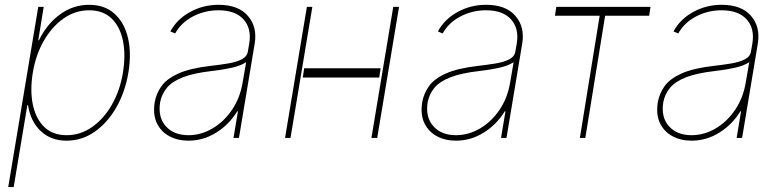

<svg xmlns="http://www.w3.org/2000/svg" viewBox="-20 -574 3253 799"><path d="M14.2 204.5 139.2 -545.5H161.9L139.2 -406.2H142Q175.1 -474.4 229.9 -514.2Q284.8 -554 350.9 -554Q415.5 -554 456.5 -517Q497.5 -480.1 512.6 -416.2Q527.7 -352.3 514.2 -271.3Q500.7 -191.1 464.1 -127.1Q427.6 -63.2 374.3 -25.9Q321 11.4 257.1 11.4Q192.1 11.4 149.7 -28.4Q107.2 -68.2 96.6 -136.4H93.8L36.9 204.5ZM116.5 -271.3Q104.4 -197.4 116.7 -138.7Q128.9 -79.9 164.2 -45.6Q199.6 -11.4 257.1 -11.4Q314.6 -11.4 363.5 -45.6Q412.3 -79.9 445.8 -138.7Q479.4 -197.4 491.5 -271.3Q503.6 -345.2 491.7 -403.9Q479.8 -462.7 444.4 -497Q409.1 -531.2 350.9 -531.2Q293.3 -531.2 244.5 -497Q195.7 -462.7 162.1 -403.9Q128.6 -345.2 116.5 -271.3Z M764.2 11.4Q719.5 11.4 684.8 -7.1Q650.2 -25.6 633 -61.1Q615.8 -96.6 623.6 -147.7Q630 -184.7 651.8 -215.4Q673.7 -246.1 721.8 -267.9Q769.9 -289.8 855.1 -299.7Q893.5 -304 927.9 -309.7Q962.4 -315.3 985.1 -326.7Q1007.8 -338.1 1011.4 -359.4L1017 -392Q1027.7 -454.9 993.6 -493.1Q959.5 -531.2 889.2 -531.2Q831.7 -531.2 782.5 -505.3Q733.3 -479.4 708.8 -434.7L688.9 -443.2Q716.6 -494.3 771 -524.1Q825.3 -554 889.2 -554Q972.3 -554 1011.9 -507.6Q1051.5 -461.3 1039.8 -392L974.4 0H951.7L970.2 -110.8H967.3Q933.2 -55.4 879.6 -22Q826 11.4 764.2 11.4ZM764.2 -11.4Q816.1 -11.4 863.8 -39.2Q911.6 -67.1 945.5 -117Q979.4 -166.9 990.1 -233L1004.3 -315.3Q981.9 -300.4 944.8 -292.1Q907.7 -283.7 860.8 -278.4Q786.2 -269.9 741.5 -252.5Q696.7 -235.1 674.7 -208.8Q652.7 -182.5 646.3 -147.7Q636.7 -85.9 670.1 -48.7Q703.5 -11.4 764.2 -11.4Z M1640.6 -545.5 1549.7 0H1525.6L1616.5 -545.5ZM1279.8 -545.5 1188.9 0H1166.2L1257.1 -545.5ZM1563.9 -289.8 1558.2 -251.4H1240.1L1245.7 -289.8Z M1877.5 11.4Q1832.7 11.4 1798.1 -7.1Q1763.5 -25.6 1746.3 -61.1Q1729 -96.6 1736.9 -147.7Q1743.3 -184.7 1765.1 -215.4Q1786.9 -246.1 1835 -267.9Q1883.2 -289.8 1968.4 -299.7Q2006.7 -304 2041.2 -309.7Q2075.6 -315.3 2098.4 -326.7Q2121.1 -338.1 2124.6 -359.4L2130.3 -392Q2141 -454.9 2106.9 -493.1Q2072.8 -531.2 2002.5 -531.2Q1945 -531.2 1895.8 -505.3Q1846.6 -479.4 1822.1 -434.7L1802.2 -443.2Q1829.9 -494.3 1884.2 -524.1Q1938.6 -554 2002.5 -554Q2085.6 -554 2125.2 -507.6Q2164.8 -461.3 2153.1 -392L2087.7 0H2065L2083.5 -110.8H2080.6Q2046.5 -55.4 1992.9 -22Q1939.3 11.4 1877.5 11.4ZM1877.5 -11.4Q1929.3 -11.4 1977.1 -39.2Q2024.9 -67.1 2058.8 -117Q2092.7 -166.9 2103.3 -233L2117.5 -315.3Q2095.2 -300.4 2058.1 -292.1Q2021 -283.7 1974.1 -278.4Q1899.5 -269.9 1854.8 -252.5Q1810 -235.1 1788 -208.8Q1766 -182.5 1759.6 -147.7Q1750 -85.9 1783.4 -48.7Q1816.8 -11.4 1877.5 -11.4Z M2289.4 -508.5 2295.1 -545.5H2687.1L2681.5 -508.5H2498.2L2415.8 0H2393.1L2475.5 -508.5Z M2858 11.4Q2813.2 11.4 2778.6 -7.1Q2744 -25.6 2726.7 -61.1Q2709.5 -96.6 2717.3 -147.7Q2723.7 -184.7 2745.6 -215.4Q2767.4 -246.1 2815.5 -267.9Q2863.6 -289.8 2948.9 -299.7Q2987.2 -304 3021.7 -309.7Q3056.1 -315.3 3078.8 -326.7Q3101.6 -338.1 3105.1 -359.4L3110.8 -392Q3121.4 -454.9 3087.4 -493.1Q3053.3 -531.2 2983 -531.2Q2925.4 -531.2 2876.2 -505.3Q2827.1 -479.4 2802.6 -434.7L2782.7 -443.2Q2810.4 -494.3 2864.7 -524.1Q2919 -554 2983 -554Q3066.1 -554 3105.6 -507.6Q3145.2 -461.3 3133.5 -392L3068.2 0H3045.5L3063.9 -110.8H3061.1Q3027 -55.4 2973.4 -22Q2919.7 11.4 2858 11.4ZM2858 -11.4Q2909.8 -11.4 2957.6 -39.2Q3005.3 -67.1 3039.2 -117Q3073.2 -166.9 3083.8 -233L3098 -315.3Q3075.6 -300.4 3038.5 -292.1Q3001.4 -283.7 2954.5 -278.4Q2880 -269.9 2835.2 -252.5Q2790.5 -235.1 2768.5 -208.8Q2746.4 -182.5 2740.1 -147.7Q2730.5 -85.9 2763.8 -48.7Q2797.2 -11.4 2858 -11.4Z"/></svg>

Font: Inter UI Thin
Style: Italic
Weight: 100
Italic angle: -9.39999°
Designer: Rasmus Andersson
Foundry: rsms
Version: 3.2;8d6f07862